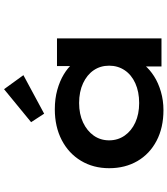

<svg xmlns="http://www.w3.org/2000/svg" viewBox="42 -880 847 972"><g transform="rotate(-90 466.0 -393.5)"><path d="M395 10Q306 10 239.5 -25Q173 -60 137 -122Q101 -184 101 -265Q101 -345 138.5 -407.5Q176 -470 243.5 -505Q311 -540 399 -540Q453 -540 497.5 -527.5Q542 -515 576 -494.5Q610 -474 630 -450Q650 -426 654 -403L618 -400V-529H758V0H616V-143L645 -134Q642 -109 621 -84Q600 -59 566.5 -37.5Q533 -16 488.5 -3Q444 10 395 10ZM431 -113Q488 -113 531 -132.5Q574 -152 597 -186.5Q620 -221 620 -265Q620 -309 597 -343Q574 -377 531 -397Q488 -417 431 -417Q375 -417 332.5 -397Q290 -377 266 -343Q242 -309 242 -265Q242 -221 266 -186.5Q290 -152 332.5 -132.5Q375 -113 431 -113ZM377 -594 334 -660 501 -797 572 -699Z"/></g></svg>

Font: Lexend Tera SemiBold
Style: Regular
Weight: 600
Version: Version 1.007